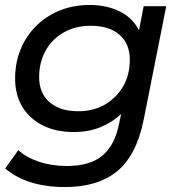

<svg xmlns="http://www.w3.org/2000/svg" viewBox="-20 -555 730 775"><path d="M243 200Q89 200 1 125L54 51Q85 80 136.5 97.5Q188 115 250 115Q344 115 394 72.5Q444 30 461 -57L469 -95Q433 -61 385 -41.5Q337 -22 277 -22Q207 -22 154 -48Q101 -74 71 -122.5Q41 -171 41 -238Q41 -322 79.5 -389.5Q118 -457 186.5 -496Q255 -535 343 -535Q408 -535 461 -510Q514 -485 541 -433L560 -530H651L560 -72Q531 72 453 136Q375 200 243 200ZM296 -106Q357 -106 403.5 -133Q450 -160 477 -206.5Q504 -253 504 -314Q504 -378 462.5 -414.5Q421 -451 346 -451Q285 -451 238 -424.5Q191 -398 164.5 -351Q138 -304 138 -244Q138 -179 180 -142.5Q222 -106 296 -106Z"/></svg>

Font: Montserrat Medium
Style: Italic
Weight: 500
Italic angle: -11.3°
Designer: Julieta Ulanovsky
Foundry: Julieta Ulanovsky
Version: Version 9.000; ttfautohint (v1.8.4.7-5d5b)